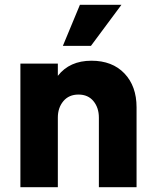

<svg xmlns="http://www.w3.org/2000/svg" viewBox="-20 -780 650 800"><path d="M242 -589 313 -760H486L359 -589ZM221 -290V0H65V-515H221V-464Q270 -527 361 -527Q448 -527 498.5 -474Q549 -421 549 -333V0H392V-290Q392 -331 369.5 -358.5Q347 -386 307 -386Q267 -386 244 -358.5Q221 -331 221 -290Z"/></svg>

Font: Freely
Style: Bold
Weight: 700
Designer: Kris Sowersby
Foundry: Klim Type Foundry
Version: Version 1.006;hotconv 1.0.113;makeotfexe 2.5.65598;200799169